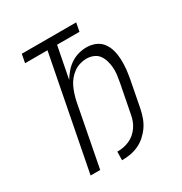

<svg xmlns="http://www.w3.org/2000/svg" viewBox="-161 -789 872 920"><g transform="rotate(-30 275.0 -329.0)"><path d="M252 12H250L251 -35H253Q269 -35 285.5 -38Q302 -41 318 -48Q334 -55 347.5 -66.5Q361 -78 371 -92.5Q381 -107 387 -122.5Q393 -138 396 -155L427 -314Q431 -335 433.5 -355Q436 -375 434.5 -394.5Q433 -414 427.5 -432.5Q422 -451 411.5 -465.5Q401 -480 383 -487.5Q365 -495 345 -495Q327 -495 308.5 -489.5Q290 -484 274 -472.5Q258 -461 245.5 -445.5Q233 -430 225 -412.5Q217 -395 211.5 -377.5Q206 -360 202 -342L136 0H83L204 -623H80L89 -670H390L381 -623H257L223 -448Q235 -468 250.5 -486Q266 -504 286 -517Q306 -530 328 -536Q350 -542 372 -542Q398 -542 421 -532.5Q444 -523 458.5 -503.5Q473 -484 479.5 -460Q486 -436 487 -410Q488 -384 485.5 -358Q483 -332 478 -305L449 -155Q444 -132 436 -110Q428 -88 414.5 -68.5Q401 -49 382.5 -32.5Q364 -16 342 -6Q320 4 297.5 8Q275 12 252 12Z"/></g></svg>

Font: Lode Dark
Style: Italic
Weight: 400
Italic angle: -11°
Monospace: yes
Designer: Belleve Invis
Foundry: Belleve Invis
Version: Version 29.2.0; ttfautohint (v1.8.3)